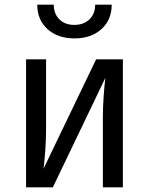

<svg xmlns="http://www.w3.org/2000/svg" viewBox="-20 -805 640 825"><path d="M92 0V-550H178V-250Q178 -207 174.5 -158Q171 -109 167 -80L393 -550H508V0H422V-300Q422 -344 425.5 -393Q429 -442 433 -471L207 0ZM300 -640Q228 -640 184 -680Q140 -720 140 -785H211Q211 -746 235 -722Q259 -698 299 -698Q340 -698 364.5 -722Q389 -746 389 -785H460Q460 -720 416 -680Q372 -640 300 -640Z"/></svg>

Font: NKDuy Mono
Style: Regular
Weight: 400
Monospace: yes
Designer: NKDuy
Foundry: NKDuy
Version: Version 2.251; ttfautohint (v1.8.4.7-5d5b)